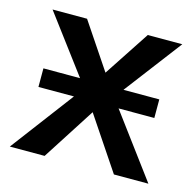

<svg xmlns="http://www.w3.org/2000/svg" viewBox="-77 -549 640 629"><g transform="rotate(15 243.0 -235.0)"><path d="M8 0 194 -247 27 -470H144L248 -315L350 -470H467L296 -245L478 0H361L241 -179L126 0ZM48 -213V-276H441V-213Z"/></g></svg>

Font: Ysabeau SC SemiBold
Style: Regular
Weight: 600
Designer: Christian Thalmann (Catharsis Fonts)
Version: Version 2.001;gftools[0.9.30]; featfreeze: smcp